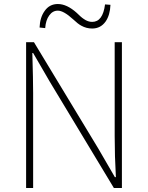

<svg xmlns="http://www.w3.org/2000/svg" viewBox="-20 -936 736 956"><path d="M110 -726H149L469 -197L552 -54H557Q551 -159 551 -259V-726H587V0H547L228 -529L145 -672H141Q145 -536 145 -473V0H110ZM385 -808Q368 -817 345 -839Q297 -883 268 -883Q242 -883 225 -859Q208 -836 205 -796L177 -799Q179 -849 202 -881Q226 -916 268 -916Q313 -916 362 -872L380 -855Q390 -846 398 -841Q418 -827 439 -827Q492 -827 503 -914L530 -912Q528 -861 506 -829Q481 -794 439 -794Q410 -794 385 -808Z"/></svg>

Font: Noto Sans CJK TC Thin
Style: Regular
Weight: 250
Designer: Ryoko NISHIZUKA ???? (kana & ideographs); Paul D. Hunt (Latin, Greek & Cyrillic); Wenlong ZHANG ??? (bopomofo); Sandoll 
Foundry: Adobe Systems Incorporated
Version: Version 1.004 January 19, 2016